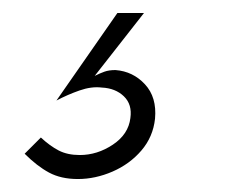

<svg xmlns="http://www.w3.org/2000/svg" viewBox="-20 -56 379 296"><path d="M161 -36 67 99Q84 90 102.5 83.5Q121 77 137 79Q158 80 171 92.5Q184 105 181 126Q178 151 154 167Q130 183 103 183Q84 183 70.5 176Q57 169 43 156L18 181Q37 200 55.5 210Q74 220 100 220Q127 220 153.5 208.5Q180 197 198 176Q216 155 219 127Q222 94 203.5 74Q185 54 158 52Q148 52 141 54.5Q134 57 126 61L202 -36Z"/></svg>

Font: Jost* 300 Light Italic
Style: Italic
Weight: 300
Italic angle: -10°
Version: Version 3.200; ttfautohint (v0.97) -l 8 -r 50 -G 200 -x 14 -